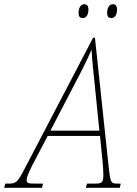

<svg xmlns="http://www.w3.org/2000/svg" viewBox="-79 -894 650 914"><path d="M451 -808C467 -808 478 -823 478 -849C478 -867 471 -874 458 -874C440 -874 431 -854 431 -833C431 -814 439 -808 451 -808ZM316 -808C331 -808 342 -823 342 -849C342 -867 334 -874 322 -874C304 -874 295 -854 295 -833C295 -814 302 -808 316 -808ZM-59 0H121L126 -20H96C54 -20 48 -21 48 -38C48 -50 57 -71 74 -106L148 -247H397L409 -128C411 -112 413 -78 413 -64C413 -24 408 -20 370 -20H335L330 0H491L496 -20H480C449 -20 447 -24 439 -93L373 -714H364L42 -98C3 -23 -2 -20 -40 -20H-54ZM276 -493C310 -557 336 -609 357 -658C359 -610 366 -549 372 -490L394 -272H161Z"/></svg>

Font: Noto Serif Condensed Thin
Style: Italic
Weight: 100
Width: 3
Italic angle: -12°
Designer: Monotype Design Team
Foundry: Monotype Imaging Inc.
Version: Version 2.013